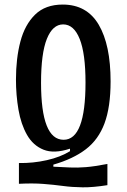

<svg xmlns="http://www.w3.org/2000/svg" viewBox="-20 -693 555 842"><path d="M451 119Q388 129 342.5 128.5Q297 128 256 122.5Q215 117 169.5 113.5Q124 110 63 113V22Q125 23 185 9.5Q245 -4 287 -30V-41Q217 -18 171 -36.5Q125 -55 98.5 -101.5Q72 -148 61 -212Q50 -276 50 -344Q50 -437 69.5 -511Q89 -585 134 -629Q179 -673 255 -673Q361 -673 413 -584.5Q465 -496 465 -336Q465 -224 438.5 -152.5Q412 -81 356.5 -38.5Q301 4 214 29V38Q255 40 287 41.5Q319 43 356.5 40Q394 37 451 26ZM259 -80Q355 -80 355 -331Q355 -458 329.5 -522Q304 -586 257 -586Q211 -586 185.5 -522.5Q160 -459 160 -330Q160 -80 259 -80Z"/></svg>

Font: Bricolage Grotesque 12pt Condensed Medium
Style: Regular
Weight: 500
Width: 3
Designer: Mathieu Triay
Foundry: Atelier Triay
Version: Version 1.001; ttfautohint (v1.8.4.7-5d5b);gftools[0.9.33.de